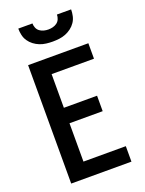

<svg xmlns="http://www.w3.org/2000/svg" viewBox="-174 -1037 848 1120"><g transform="rotate(-20 250.0 -477.5)"><path d="M67 0V-735H441V-639H178V-430H384V-334H178V-96H441V0ZM250 -815Q230 -815 209.5 -817.5Q189 -820 170 -827.5Q151 -835 134.5 -847.5Q118 -860 106.5 -877Q95 -894 90.5 -914.5Q86 -935 86 -955H174Q174 -941 179.5 -927.5Q185 -914 196.5 -905.5Q208 -897 222 -893.5Q236 -890 250 -890Q264 -890 278 -893.5Q292 -897 303.5 -905.5Q315 -914 320.5 -927.5Q326 -941 326 -955H414Q414 -935 409.5 -914.5Q405 -894 393.5 -877Q382 -860 365.5 -847.5Q349 -835 330 -827.5Q311 -820 290.5 -817.5Q270 -815 250 -815Z"/></g></svg>

Font: Iosevka SS04
Style: Bold
Weight: 700
Monospace: yes
Designer: Belleve Invis
Foundry: Belleve Invis
Version: Version 19.0.0; ttfautohint (v1.8.4)